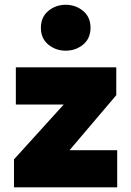

<svg xmlns="http://www.w3.org/2000/svg" viewBox="-20 -804 563 824"><path d="M40 0V-120L253.5 -355.5H48V-515H479V-395.5L278.5 -159.5H483V0ZM262 -586.5Q219 -586.5 187.2 -612.8Q155.5 -639 155.5 -685Q155.5 -730.5 187.2 -757Q219 -783.5 262 -783.5Q305 -783.5 336.8 -757Q368.5 -730.5 368.5 -685Q368.5 -639 336.8 -612.8Q305 -586.5 262 -586.5Z"/></svg>

Font: Geologica Roman ExtraBold
Style: Regular
Weight: 800
Designer: Sindre Bremnes, Frode Helland
Foundry: Monokrom Skriftforlag AS
Version: Version 1.010;gftools[0.9.28]